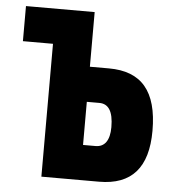

<svg xmlns="http://www.w3.org/2000/svg" viewBox="-50 -717 699 763"><g transform="rotate(5 300.0 -335.0)"><path d="M143 0H373C503 0 567 -73 567 -220C567 -378 503 -452 373 -452H297V-670H23V-530H143ZM297 -140V-312H347C383 -312 403 -284 403 -220C403 -167 383 -140 347 -140Z"/></g></svg>

Font: LT Wave Mono Black
Style: Regular
Weight: 900
Designer: Daniel Lyons
Version: Version 2.5 (Glyphs App)